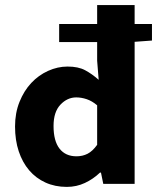

<svg xmlns="http://www.w3.org/2000/svg" viewBox="-20 -721 616 753"><path d="M242 12Q196 12 158.5 -5Q121 -22 94.5 -53Q68 -84 53.5 -127.5Q39 -171 39 -225Q39 -278 56.5 -321.5Q74 -365 102.5 -395.5Q131 -426 168.5 -443Q206 -460 245 -460Q287 -460 314 -445.5Q341 -431 367 -408L361 -483V-556H212V-627H361V-701H508V-627H576V-562L508 -557V0H385L376 -44H372Q346 -19 313 -3.5Q280 12 242 12ZM280 -108Q304 -108 323.5 -118Q343 -128 361 -153V-308Q341 -325 320 -332Q299 -339 279 -339Q244 -339 217 -310.5Q190 -282 190 -227Q190 -168 213.5 -138Q237 -108 280 -108Z"/></svg>

Font: hySource Sans Pro
Style: Bold
Weight: 700
Designer: Paul D. Hunt
Foundry: Adobe Systems Incorporated
Version: Version 2.021;PS 2.000;hotconv 1.0.86;makeotf.lib2.5.63406